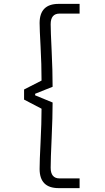

<svg xmlns="http://www.w3.org/2000/svg" viewBox="-20 -813 540 989"><path d="M104 -300V-352L194 -398Q194 -482 189 -573Q184 -664 184 -694Q184 -793 282 -793H390V-743H287Q241 -743 241 -688Q241 -655 246 -552Q251 -449 251 -366L161 -330V-322L251 -285Q251 -211 246 -101.5Q241 8 241 51Q241 106 287 106H390V156H282Q184 156 184 57Q184 17 189 -81Q194 -179 194 -253Z"/></svg>

Font: TypoPRO Lekton
Style: Regular
Weight: 400
Monospace: yes
Designer: Paolo Mazzetti, Luciano Perondi, Raffaele Flato, Elena Papassissa, Emilio Macchia, Michela Povoleri, Tobias Seemiller, R
Version: Version 34.000